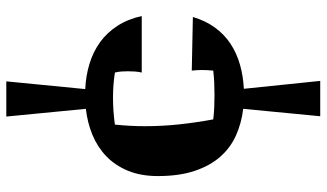

<svg xmlns="http://www.w3.org/2000/svg" viewBox="-228 -646 1011 594"><g transform="rotate(-90 277.0 -349.5)"><path d="M321.8 -835 297.9 -590.8Q339.4 -588.9 376.2 -577.6Q413.1 -566.4 442.6 -545.2Q472.2 -523.9 493.2 -491.7Q514.2 -459.5 523.9 -416H349.1Q351.6 -427.2 352.3 -437.7Q353 -448.2 353 -459Q353 -469.7 352.3 -479Q351.6 -488.3 349.1 -499Q311.5 -504.9 271 -504.9Q229.5 -504.9 188 -499Q185.5 -474.6 184.3 -451.9Q183.1 -429.2 183.1 -405.8Q183.1 -352.5 188.7 -300.3Q194.3 -248 204.1 -194.8Q223.6 -192.4 241.9 -191.7Q260.3 -190.9 279.8 -190.9Q298.8 -190.9 317.1 -191.7Q335.4 -192.4 355 -194.8Q356 -204.1 356.4 -212.9Q356.9 -221.7 356.9 -230Q356.9 -238.3 356.4 -245.8Q356 -253.4 355 -261.2L521 -257.8Q509.3 -218.3 488 -189.2Q466.8 -160.2 437.7 -141.1Q408.7 -122.1 373.5 -112.1Q338.4 -102.1 298.8 -100.1L323.2 136.2H213.9L236.8 -102.1Q192.4 -107.4 154.3 -124.5Q116.2 -141.6 88.4 -173.3Q60.5 -205.1 44.7 -252.7Q28.8 -300.3 28.8 -366.2Q28.8 -418.9 45.2 -458.5Q61.5 -498 89.8 -525.4Q118.2 -552.7 156 -568.4Q193.8 -584 236.8 -588.9L212.9 -835Z"/></g></svg>

Font: Galindo
Style: Regular
Weight: 400
Version: Version 1.000